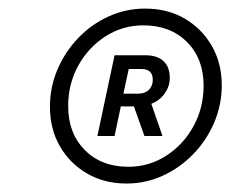

<svg xmlns="http://www.w3.org/2000/svg" viewBox="-20 -736 536 447"><path d="M274.6 -308.7Q223 -308.7 182.8 -332Q142.7 -355.3 119.5 -395.4Q96.3 -435.5 96.3 -487.3Q96.3 -533.8 114 -574.7Q131.7 -615.7 162.3 -647.7Q193 -679.7 233 -697.8Q273.1 -716 317.7 -716Q370.2 -716 410 -692.7Q449.9 -669.3 473.1 -629.2Q496.3 -589.1 496.3 -537.3Q496.3 -491.9 478.6 -450.4Q460.8 -409 429.9 -377.2Q399 -345.3 359 -327Q319.1 -308.7 274.6 -308.7ZM278.7 -347.7Q326.9 -347.7 366.8 -373.4Q406.7 -399 430.4 -442Q454 -485 454 -536.7Q454 -599.5 415.3 -638.2Q376.7 -677 313.7 -677Q265.4 -677 225.5 -651.3Q185.7 -625.7 162.2 -583.2Q138.7 -540.7 138.7 -488.7Q138.7 -426 177.3 -386.8Q216 -347.7 278.7 -347.7ZM206.7 -419.3 246.7 -607.3H319.3Q346 -607.3 360.7 -593.7Q375.3 -580 375.3 -554.2Q375.3 -535.3 363.7 -518.7Q352 -502 332.3 -494.3L358.3 -419.3H316.3L291.7 -488.3H261.3L246.7 -419.3ZM309.5 -575.3H279.7L267.3 -518H302.7Q318 -518 326.8 -527.1Q335.7 -536.2 335.7 -549.9Q335.7 -575.3 309.5 -575.3Z"/></svg>

Font: Red Hat Display VF
Style: Italic
Weight: 300
Italic angle: -12°
Designer: Pentagram, MCKL
Foundry: Pentagram, MCKL
Version: Version 1.010